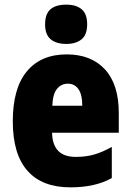

<svg xmlns="http://www.w3.org/2000/svg" viewBox="-20 -796 563 826"><path d="M267 -562Q372 -562 431.5 -497.5Q491 -433 491 -310V-225H204Q206 -121 306 -121Q349 -121 384.5 -131Q420 -141 461 -164V-30Q390 10 283 10Q161 10 98 -61.5Q35 -133 35 -274Q35 -416 95.5 -489Q156 -562 267 -562ZM272 -436Q244 -436 225.5 -414Q207 -392 205 -341H334Q334 -389 317.5 -412.5Q301 -436 272 -436ZM265 -776Q308 -776 331.5 -756Q355 -736 355 -691Q355 -647 331 -627Q307 -607 265 -607Q222 -607 198 -627Q174 -647 174 -691Q174 -736 197 -756Q220 -776 265 -776Z"/></svg>

Font: Noto Sans Khmer UI Condensed Black
Style: Regular
Weight: 900
Width: 3
Designer: Danh Hong and the Monotype Design Team
Foundry: Monotype Imaging Inc.
Version: Version 2.002; ttfautohint (v1.8.4.7-5d5b)